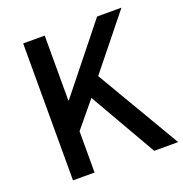

<svg xmlns="http://www.w3.org/2000/svg" viewBox="-132 -854 927 971"><g transform="rotate(-20 332.0 -368.5)"><path d="M97 0H213V-222L327 -360L534 0H663L397 -452L626 -737H495L216 -388H213V-737H97Z"/></g></svg>

Font: Noto Sans TC Medium
Style: Regular
Weight: 500
Designer: Ryoko NISHIZUKA 西塚涼子 (kana, bopomofo & ideographs); Paul D. Hunt (Latin, Greek & Cyrillic); Sandoll Communications 산돌커뮤니
Foundry: Adobe
Version: Version 2.004;hotconv 1.0.118;makeotfexe 2.5.65603